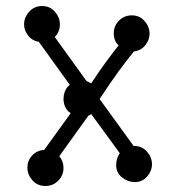

<svg xmlns="http://www.w3.org/2000/svg" viewBox="-20 -591 585 638"><path d="M162 -468 268 -321Q272 -320 275.5 -318Q279 -316 283 -314Q308 -352 331 -383.5Q354 -415 374 -440Q358 -456 358 -480Q358 -505 375.5 -522.5Q393 -540 418 -540Q444 -540 460.5 -521Q477 -502 477 -479Q477 -459 463 -441Q449 -423 425 -420Q402 -392 373.5 -353Q345 -314 311 -262L424 -106H426Q452 -106 468.5 -87Q485 -68 485 -45Q485 -23 469 -4.5Q453 14 428 14Q405 14 385.5 -1.5Q366 -17 366 -42Q366 -65 378 -82L283 -212Q279 -208 274 -207L177 -72Q191 -55 191 -33Q191 -8 173.5 9.5Q156 27 131 27Q104 27 87.5 8Q71 -11 71 -34Q71 -57 86.5 -74Q102 -91 127 -93L215 -215L208 -220Q191 -237 191 -263Q191 -274 195 -285.5Q199 -297 208 -306L212 -309L109 -452Q86 -456 73 -473.5Q60 -491 60 -510Q60 -533 77 -552Q94 -571 120 -571Q146 -571 162.5 -552Q179 -533 179 -510Q179 -485 162 -468Z"/></svg>

Font: Nelagoney
Style: Regular
Weight: 400
Designer: Kanati
Foundry: Kanati and Michael Everson
Version: Version 2.000